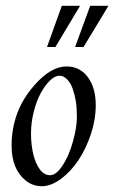

<svg xmlns="http://www.w3.org/2000/svg" viewBox="-20 -630 394 662"><path d="M142.1 -468 193.1 -610.1H256.1L171.1 -468ZM239 -468 291 -610.1H354L268.1 -468ZM20 -127.9Q20 -246.8 97.7 -335.2Q155 -400.9 209 -400.9Q262.5 -400.9 290.3 -352.5Q310.1 -318.1 310.1 -267.9Q310.1 -217.8 293.5 -167.8Q276.9 -117.9 250.9 -78.5Q224.9 -39.1 190.6 -13.5Q156.2 12 124.5 12Q92.8 12 68.8 -7.3Q20 -46.6 20 -127.9ZM120.7 -309.4Q106.2 -283 96.6 -245.5Q86.9 -208 86.9 -169.8Q86.9 -131.6 94.6 -99Q102.3 -66.4 117.2 -46.1Q132.1 -25.9 152.8 -25.9Q173.6 -25.9 195.8 -59.4Q218 -93 231.6 -142.5Q245.1 -191.9 245.1 -225.2Q245.1 -258.5 241.6 -280.3Q238 -302 231.2 -322.4Q224.4 -342.8 212 -355.8Q199.7 -368.9 184.6 -368.9Q169.4 -368.9 152.3 -352.4Q135.3 -335.9 120.7 -309.4Z"/></svg>

Font: Linden Hill
Style: Italic
Weight: 400
Italic angle: -5.60001°
Version: Version 1.201